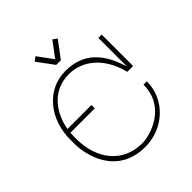

<svg xmlns="http://www.w3.org/2000/svg" viewBox="-238 -1059 1218 1218"><g transform="rotate(-45 371.0 -450.0)"><path d="M374 -768 457 -879 429 -900 353 -798 278 -900 250 -879 332 -768ZM346 -670C468 -670 578 -585 620 -418H672V-700H642V-448H641C607 -553 543 -700 346 -700C179 -700 60 -555 60 -371V-332C60 -236 107 0 366 0C524 0 665 -121 665 -288H635C635 -88 441 -30 366 -30C194 -30 90 -164 90 -345V-365C90 -377 91 -388 92 -400H310V-430H95C117 -558 203 -670 346 -670Z"/></g></svg>

Font: Space Cowgirl Thin
Style: Regular
Weight: 100
Designer: Valery Marier
Foundry: Valery Marier
Version: Version 1.000;hotconv 1.0.109;makeotfexe 2.5.65596